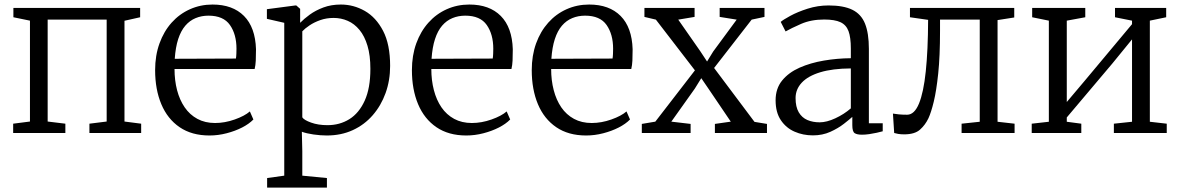

<svg xmlns="http://www.w3.org/2000/svg" viewBox="-20 -586 5200 846"><path d="M38 0V-41L112 -50.5V-495L39 -510V-551H597.5V-510L528.5 -494.5V-50.5L602 -41V0H374V-41L450 -50.5V-499.5H190V-50.5L268 -41V0Z M903 11Q825 11 771.5 -25.5Q718 -62 690.8 -127Q663.5 -192 663.5 -277Q663.5 -341.5 682.8 -394.8Q702 -448 736.2 -486.2Q770.5 -524.5 816.8 -545.2Q863 -566 916.5 -566Q1005 -566 1055 -515.8Q1105 -465.5 1108 -369Q1108 -340.5 1107 -319.2Q1106 -298 1102 -282H749Q749 -232 760.2 -188.8Q771.5 -145.5 793.8 -113Q816 -80.5 849.8 -62.2Q883.5 -44 927.5 -44Q970.5 -44 1014.2 -59.5Q1058 -75 1081 -95L1096.5 -59.5Q1077.5 -40 1046.8 -24.2Q1016 -8.5 978.5 1.2Q941 11 903 11ZM750 -327 1019.5 -328Q1021 -336 1021.5 -349.2Q1022 -362.5 1022 -371.5Q1022 -434.5 993.2 -475.8Q964.5 -517 898.5 -517Q868 -517 842 -506.2Q816 -495.5 796.5 -472.8Q777 -450 765.2 -414Q753.5 -378 750 -327Z M1157 240.5V198.5L1232.5 188V-485.5L1156 -503V-545.5L1281.5 -562H1285.5L1302.5 -547V-485.5Q1319.5 -503 1345.2 -521.8Q1371 -540.5 1405.2 -553.2Q1439.5 -566 1482 -566Q1538 -566 1587.5 -537.8Q1637 -509.5 1668 -450Q1699 -390.5 1699 -295.5Q1699 -231.5 1679 -176Q1659 -120.5 1622.2 -78.2Q1585.5 -36 1534.2 -12.5Q1483 11 1420 11Q1392 11 1361 6.5Q1330 2 1310 -5.5L1312 80V188L1420.5 198.5V240.5ZM1423 -34.5Q1477 -34.5 1519.5 -61Q1562 -87.5 1587 -142.5Q1612 -197.5 1612 -282.5Q1612 -342 1599.2 -384.5Q1586.5 -427 1564 -454.2Q1541.5 -481.5 1512.2 -494.2Q1483 -507 1450 -507Q1418.5 -507 1391.5 -497.5Q1364.5 -488 1344 -474.2Q1323.5 -460.5 1312 -448V-69Q1319.5 -57 1350.8 -45.8Q1382 -34.5 1423 -34.5Z M2034.5 11Q1956.5 11 1903 -25.5Q1849.5 -62 1822.2 -127Q1795 -192 1795 -277Q1795 -341.5 1814.2 -394.8Q1833.5 -448 1867.8 -486.2Q1902 -524.5 1948.2 -545.2Q1994.5 -566 2048 -566Q2136.5 -566 2186.5 -515.8Q2236.5 -465.5 2239.5 -369Q2239.5 -340.5 2238.5 -319.2Q2237.5 -298 2233.5 -282H1880.5Q1880.5 -232 1891.8 -188.8Q1903 -145.5 1925.2 -113Q1947.5 -80.5 1981.2 -62.2Q2015 -44 2059 -44Q2102 -44 2145.8 -59.5Q2189.5 -75 2212.5 -95L2228 -59.5Q2209 -40 2178.2 -24.2Q2147.5 -8.5 2110 1.2Q2072.5 11 2034.5 11ZM1881.5 -327 2151 -328Q2152.5 -336 2153 -349.2Q2153.5 -362.5 2153.5 -371.5Q2153.5 -434.5 2124.8 -475.8Q2096 -517 2030 -517Q1999.5 -517 1973.5 -506.2Q1947.5 -495.5 1928 -472.8Q1908.5 -450 1896.8 -414Q1885 -378 1881.5 -327Z M2562.5 11Q2484.5 11 2431 -25.5Q2377.5 -62 2350.2 -127Q2323 -192 2323 -277Q2323 -341.5 2342.2 -394.8Q2361.5 -448 2395.8 -486.2Q2430 -524.5 2476.2 -545.2Q2522.5 -566 2576 -566Q2664.5 -566 2714.5 -515.8Q2764.5 -465.5 2767.5 -369Q2767.5 -340.5 2766.5 -319.2Q2765.5 -298 2761.5 -282H2408.5Q2408.5 -232 2419.8 -188.8Q2431 -145.5 2453.2 -113Q2475.5 -80.5 2509.2 -62.2Q2543 -44 2587 -44Q2630 -44 2673.8 -59.5Q2717.5 -75 2740.5 -95L2756 -59.5Q2737 -40 2706.2 -24.2Q2675.5 -8.5 2638 1.2Q2600.5 11 2562.5 11ZM2409.5 -327 2679 -328Q2680.5 -336 2681 -349.2Q2681.5 -362.5 2681.5 -371.5Q2681.5 -434.5 2652.8 -475.8Q2624 -517 2558 -517Q2527.5 -517 2501.5 -506.2Q2475.5 -495.5 2456 -472.8Q2436.5 -450 2424.8 -414Q2413 -378 2409.5 -327Z M2867.5 -50 3042 -276 2870 -499.5 2819.5 -511.5V-551H3040.5V-511.5L2968.5 -499.5L3065.5 -360.5L3095.5 -315L3122.5 -359L3226 -499.5L3151 -511.5V-551H3348.5V-511.5L3292 -499.5L3126.5 -286.5L3304.5 -49L3359.5 -40V0H3130V-40L3200 -50L3102.5 -194L3070 -241.5L3041.5 -195.5L2938 -50L3023 -40V0H2808V-40Z M3562 10.5Q3518.5 10.5 3481.2 -5.8Q3444 -22 3420.8 -56.2Q3397.5 -90.5 3397.5 -144Q3397.5 -196 3426.2 -231.2Q3455 -266.5 3503 -287.8Q3551 -309 3609.8 -319Q3668.5 -329 3729 -329.5V-372.5Q3729 -421 3718.8 -448.8Q3708.5 -476.5 3683.2 -488.2Q3658 -500 3611.5 -500Q3554 -500 3510 -480.8Q3466 -461.5 3441.5 -447.5L3420 -489.5Q3430 -498.5 3462 -516Q3494 -533.5 3538.8 -547.8Q3583.5 -562 3631 -562Q3696.5 -562 3735.5 -543Q3774.5 -524 3791.5 -481.8Q3808.5 -439.5 3808.5 -370.5V-43H3869.5V-7.5Q3858.5 -4.5 3843 -1Q3827.5 2.5 3810.2 5Q3793 7.5 3778 7.5Q3756.5 7.5 3746 0.8Q3735.5 -6 3735.5 -34.5V-71Q3723.5 -60 3698.5 -40.5Q3673.5 -21 3638.8 -5.2Q3604 10.5 3562 10.5ZM3591.5 -47Q3622.5 -47 3660.8 -64.8Q3699 -82.5 3729 -108.5V-284.5Q3648 -284 3594 -267.5Q3540 -251 3512.8 -221.8Q3485.5 -192.5 3485.5 -154Q3485.5 -115 3499.5 -91.2Q3513.5 -67.5 3537.5 -57.2Q3561.5 -47 3591.5 -47Z M3964 6Q3949 6 3937.5 4Q3926 2 3920 0L3914.5 -85.5Q3925 -83.5 3940.8 -82Q3956.5 -80.5 3977 -80.5Q4009 -80.5 4029.2 -129.5Q4049.5 -178.5 4059.2 -271.8Q4069 -365 4069.5 -498.5L3989.5 -510V-551H4449V-509L4375.5 -497.5V-49.5L4450.5 -41V0H4217V-41L4297 -49.5V-499.5H4122V-450Q4122 -338 4114 -262Q4106 -186 4094.5 -138.5Q4083 -91 4071 -65Q4057 -35.5 4033.8 -14.8Q4010.5 6 3964 6Z M4526 0V-41L4601.5 -49.5V-495L4528 -510V-551H4762V-510L4680.5 -495V-136.5L4759 -229.5L4968 -479.5V-495L4893 -510V-551H5118.5V-510L5046.5 -495V-49.5L5121 -41V0H4888V-41L4968 -49.5V-412.5L4881.5 -306.5L4680.5 -68.5V-49.5L4744.5 -41V0Z"/></svg>

Font: Merriweather 28pt Light
Style: Regular
Weight: 300
Version: Version 2.100